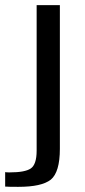

<svg xmlns="http://www.w3.org/2000/svg" viewBox="-63 -504 330 744"><path d="M169 -484H79V80C79 116 71 139 56 149C41 159 14 164 -25 164C-33 164 -39 164 -43 163V219C-32 220 -15 220 8 220C68 220 110 211 134 192C157 173 169 133 169 73Z"/></svg>

Font: Gamestation Text
Style: Bold
Weight: 400
Designer: Jonas Hecksher
Foundry: Jonas Hecksher, Playtypeª, e-types AS
Version: Version 1.003